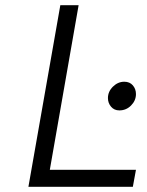

<svg xmlns="http://www.w3.org/2000/svg" viewBox="-20 -720 568 740"><path d="M89.5 0 212.5 -700H283L172 -65.5H504L492 0ZM440 -294.5Q420 -294.5 408 -308.8Q396 -323 396 -342Q396 -367 415.2 -386Q434.5 -405 459 -405Q480 -405 492 -391Q504 -377 504 -357.5Q504 -332.5 485.2 -313.5Q466.5 -294.5 440 -294.5Z"/></svg>

Font: Overpass Light
Style: Italic
Weight: 300
Italic angle: -10°
Designer: Delve Withrington, Dave Bailey, Thomas Jockin
Foundry: Delve Fonts LLC
Version: Version 4.000; ttfautohint (v1.8.3)